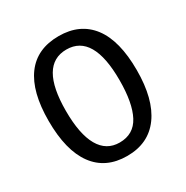

<svg xmlns="http://www.w3.org/2000/svg" viewBox="-157 -801 914 943"><g transform="rotate(-30 300.0 -329.5)"><path d="M549.8 -332.5Q549.8 -168 485.1 -79.1Q420.4 9.8 299.3 9.8Q177.7 9.8 113.8 -77.6Q49.8 -165 49.8 -332.5Q49.8 -497.1 113.3 -583Q176.8 -668.9 300.3 -668.9Q420.9 -668.9 485.4 -584.2Q549.8 -499.5 549.8 -332.5ZM451.7 -332.5Q451.7 -592.8 300.3 -592.8Q147.9 -592.8 147.9 -332.5Q147.9 -200.7 186.5 -133.3Q225.1 -65.9 299.8 -65.9Q379.4 -65.9 415.5 -134.3Q451.7 -202.6 451.7 -332.5Z"/></g></svg>

Font: Courier New
Style: Regular
Weight: 400
Designer: Steve Matteson
Foundry: Ascender Corporation
Version: Version 2.00.3